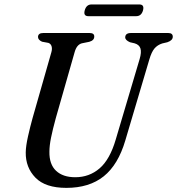

<svg xmlns="http://www.w3.org/2000/svg" viewBox="-20 -852 816 884"><path d="M513 -210 623 -580.5Q632 -611 626.8 -628.5Q621.5 -646 600 -652.5L578.5 -657.5Q556.5 -667 556.5 -680Q557 -700 583 -700H754.5Q775.5 -700 775.5 -683Q775.5 -666 750.5 -657.5L727 -652Q705 -645 691.2 -628.8Q677.5 -612.5 667.5 -578L557 -205.5Q524 -93.5 457.5 -40.2Q391 13 285.5 13Q189 13 143.2 -34Q97.5 -81 98.5 -150.5Q99 -180 109 -224.5Q119 -269 130 -308.5L216.5 -611.5Q221 -627 217.5 -638.8Q214 -650.5 203 -654.5L173.5 -660Q155 -668.5 155 -682Q155.5 -700 179 -700H392.5Q414.5 -700 414 -683.5Q414 -666 391 -659.5L356.5 -652.5Q333 -646 323.5 -611.5L237 -308.5Q222.5 -255.5 215 -218.2Q207.5 -181 207.5 -153.5Q206.5 -95.5 238 -65.8Q269.5 -36 326.5 -36Q391 -36 438.5 -76.8Q486 -117.5 513 -210ZM370 -804Q377.5 -831.5 401.5 -831.5H621.5Q645.5 -831.5 638.5 -804.5Q631 -777.5 607 -777.5H387Q363 -777.5 370 -804Z"/></svg>

Font: Fraunces 72pt S050
Style: Italic
Weight: 400
Italic angle: -16°
Version: Version 1.000; ttfautohint (v1.8.3)